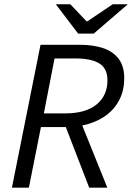

<svg xmlns="http://www.w3.org/2000/svg" viewBox="-20 -862 607 882"><path d="M34.8 0 166.1 -656.3H346Q407.2 -656.3 453.2 -641.1Q499.2 -625.8 524.9 -592Q550.7 -558.1 550.7 -503.3Q550.7 -448.3 529.8 -406.1Q508.9 -363.9 472.1 -335.6Q435.3 -307.4 386.9 -292.9Q338.4 -278.4 283.6 -278.4H168.1L112.7 0ZM181.4 -341.2H279.9Q373.9 -341.2 423.8 -382.2Q473.6 -423.2 473.6 -493.2Q473.6 -547.5 436.5 -570.5Q399.3 -593.5 326.5 -593.5H230.6ZM389.7 0 276.4 -293.6 336.1 -339.5 473 0ZM339 -707.6 236.4 -842.3H303.2L377.5 -764.1H381.5L497.6 -842.3H566.9L410.6 -707.6Z"/></svg>

Font: Source Sans 3 VF
Style: Italic
Weight: 200
Italic angle: -11°
Designer: Paul D. Hunt
Foundry: Adobe Systems Incorporated
Version: Version 3.042;hotconv 1.0.118;makeotfexe 2.5.65603